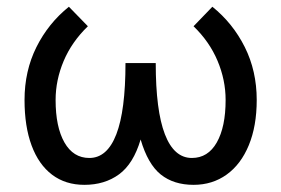

<svg xmlns="http://www.w3.org/2000/svg" viewBox="-20 -525 817 558"><path d="M537.6 -65.9Q584.5 -65.9 610.1 -111.1Q635.7 -156.2 635.7 -234.4Q635.7 -292.5 612.3 -348.1Q588.9 -403.8 542.5 -448.7L597.2 -505.4Q656.7 -457.5 691.4 -388.2Q726.1 -318.8 726.1 -234.4Q726.1 -158.7 703.1 -103Q680.2 -47.4 638.7 -17.6Q597.2 12.2 542.5 12.2Q484.9 12.2 447.3 -17.8Q409.7 -47.9 388.7 -119.6Q367.7 -48.8 325.9 -18.3Q284.2 12.2 225.1 12.2Q170.4 12.2 131.3 -17.3Q92.3 -46.9 71.8 -102.3Q51.3 -157.7 51.3 -234.4Q51.3 -318.8 85.9 -388.2Q120.6 -457.5 180.2 -505.4L235.4 -448.7Q188.5 -403.3 165 -347.7Q141.6 -292 141.6 -234.4Q141.6 -156.2 167.2 -111.1Q192.9 -65.9 239.7 -65.9Q291.5 -65.9 318.1 -134.8Q344.7 -203.6 344.7 -341.8H432.6Q432.6 -203.6 459.2 -134.8Q485.8 -65.9 537.6 -65.9Z"/></svg>

Font: Lesson One
Style: Regular
Weight: 400
Designer: But Ko, Victor Gaultney, Annie Olsen, Julie Remington, Don Collingsworth, Eric Hays, Becca Hirsbrunner
Version: Version 1.100